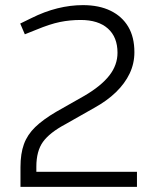

<svg xmlns="http://www.w3.org/2000/svg" viewBox="-20 -730 615 750"><path d="M60 0V-77Q60 -130 73.5 -167Q87 -204 117.5 -233.5Q148 -263 199 -293L310 -356Q375 -394 407 -435Q439 -476 439 -524Q439 -585 401.5 -618.5Q364 -652 295 -652Q253 -652 214 -644Q175 -636 122 -614L77 -596L59 -638L102 -659Q154 -685 204.5 -697.5Q255 -710 304 -710Q367 -710 412 -688Q457 -666 481 -625.5Q505 -585 505 -526Q505 -482 486.5 -443Q468 -404 433 -370Q398 -336 347 -308L236 -245Q174 -212 148 -176Q122 -140 122 -79V-42L111 -59H515V0Z"/></svg>

Font: REM Medium ExtraLight
Style: Regular
Weight: 250
Version: Version 1.005;gftools[0.9.28]